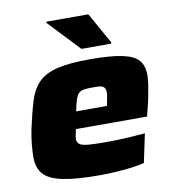

<svg xmlns="http://www.w3.org/2000/svg" viewBox="-82 -792 784 871"><g transform="rotate(-10 310.5 -356.0)"><path d="M307 8Q198 8 136.5 -5Q75 -18 50 -47Q25 -76 25 -123Q25 -150 28 -182.5Q31 -215 39 -254Q55 -328 71 -379Q87 -430 117.5 -460.5Q148 -491 204 -504.5Q260 -518 353 -518Q451 -518 504 -506.5Q557 -495 578 -470Q599 -445 599 -403Q599 -384 595 -357.5Q591 -331 585.5 -303.5Q580 -276 574 -254L565 -217H237Q234 -202 231.5 -190.5Q229 -179 229 -171Q230 -156 241 -148Q252 -140 282 -137.5Q312 -135 367 -135Q389 -135 417.5 -136Q446 -137 478.5 -139Q511 -141 542 -144L514 -12Q492 -6 457.5 -1.5Q423 3 384 5.5Q345 8 307 8ZM252 -296H394L397 -311Q400 -327 402 -337.5Q404 -348 404 -357Q404 -372 397.5 -379.5Q391 -387 378.5 -388.5Q366 -390 344 -390Q319 -390 304 -387.5Q289 -385 280 -376Q271 -367 265 -348Q259 -329 252 -296ZM325 -571 189 -715 190 -720H383L463 -577L462 -571Z"/></g></svg>

Font: Saira Expanded ExtraBold
Style: Italic
Weight: 800
Width: 7
Italic angle: -12°
Designer: Hector Gatti with collaboration of the Omnibus-Type team
Foundry: Omnibus-Type
Version: Version 1.101